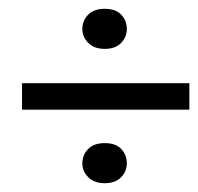

<svg xmlns="http://www.w3.org/2000/svg" viewBox="-20 -519 450 436"><path d="M218 -408Q194 -408 180.5 -421.5Q167 -435 167 -453Q167 -472 180 -485.5Q193 -499 218 -499Q243 -499 255.5 -485.5Q268 -472 268 -453Q268 -435 255 -421.5Q242 -408 218 -408ZM30 -270V-330H410V-270ZM218 -103Q194 -103 180.5 -116.5Q167 -130 167 -148Q167 -167 180 -180.5Q193 -194 218 -194Q243 -194 255.5 -180.5Q268 -167 268 -148Q268 -130 255 -116.5Q242 -103 218 -103Z"/></svg>

Font: Red Rose
Style: Regular
Weight: 400
Designer: Jaikishan Patel
Version: Version 2.000; ttfautohint (v1.8.3)